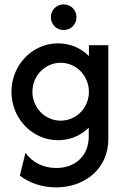

<svg xmlns="http://www.w3.org/2000/svg" viewBox="-20 -619 561 859"><path d="M264.6 -484.7C297.2 -484.7 322.2 -509.7 322.2 -541.7C322.2 -574.3 297.2 -599.3 264.6 -599.3C232.6 -599.3 207.6 -574.3 207.6 -541.7C207.6 -509.7 232.6 -484.7 264.6 -484.7ZM231.9 219.4C354.9 219.4 464.6 139.6 464.6 2.8V-416.7H377.8V-368.1C343.1 -403.5 295.1 -425 239.6 -425C124.3 -425 31.2 -327.8 31.2 -208.3C31.2 -88.9 124.3 8.3 239.6 8.3C294.4 8.3 342.4 -13.2 377.1 -47.9V-8.3C377.1 74.3 320.8 132.6 231.2 132.6C170.8 132.6 122.9 104.9 93.8 64.6L68.8 166.7C110.4 199.3 167.4 219.4 231.9 219.4ZM251.4 -79.2C181.2 -79.2 125 -136.8 125 -208.3C125 -279.9 181.2 -338.2 251.4 -338.2C321.5 -338.2 377.8 -279.9 377.8 -208.3C377.8 -136.8 321.5 -79.2 251.4 -79.2Z"/></svg>

Font: Afacad Medium
Style: Regular
Weight: 500
Designer: Kristian Moeller
Foundry: Dicotype
Version: Version 1.000